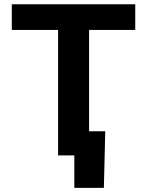

<svg xmlns="http://www.w3.org/2000/svg" viewBox="-20 -748 708 924"><path d="M36.8 -603.8V-727.5H630.9V-603.8H408.7V0H259.5V-603.8ZM337.7 156.2V0H295.6V-116.4H486.5L479.9 156.2Z"/></svg>

Font: Inter Variable LoSnoCo
Style: Regular
Weight: 400
Designer: Rasmus Andersson
Foundry: rsms
Version: Version 4.000;git-a52131595; featfreeze: case,dlig,ss01,ss02